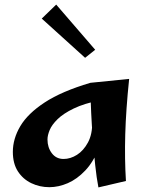

<svg xmlns="http://www.w3.org/2000/svg" viewBox="-20 -802 641 837"><path d="M195 14Q153 14 116.5 -3.5Q80 -21 58 -55Q36 -89 36 -140Q36 -197 68.5 -252Q101 -307 175 -355.5Q249 -404 374 -441L417 -365Q347 -351 301.5 -329Q256 -307 231 -282.5Q206 -258 196.5 -235Q187 -212 187 -194Q187 -159 206 -134Q225 -109 257 -109Q287 -109 315.5 -127Q344 -145 363.5 -181Q383 -217 382 -271L441 -309Q435 -220 411.5 -158.5Q388 -97 352 -59Q316 -21 275.5 -3.5Q235 14 195 14ZM409 15Q401 -26 395 -82.5Q389 -139 384.5 -198Q380 -257 377.5 -310Q375 -363 374 -398.5Q373 -434 374 -441L543 -458Q529 -323 526 -216Q523 -109 529 -13ZM351 -550 162 -721 225 -782 395 -585Z"/></svg>

Font: Marhey Medium
Style: Regular
Weight: 500
Designer: Nur Syamsi & Bustanul Arifin
Foundry: Namelatype
Version: Version 1.000